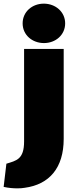

<svg xmlns="http://www.w3.org/2000/svg" viewBox="-72 -815 424 1052"><path d="M63 214C199 196 277 104 277 -54V-547H60V-40C60 59 17 65 -37 82L-52 209C-25 215 1 217 23 217C39 217 52 216 63 214ZM169 -579C232 -579 285 -623 285 -687C285 -750 232 -795 168 -795C105 -795 52 -751 52 -687C52 -623 105 -579 169 -579Z"/></svg>

Font: Repo ExtraBlack
Style: Regular
Weight: 400
Designer: Stefan Peev
Foundry: Context Ltd
Version: Version 001.502